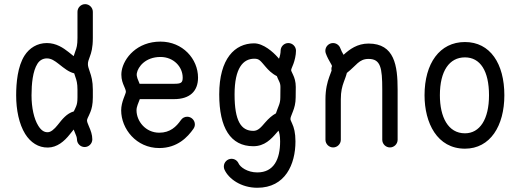

<svg xmlns="http://www.w3.org/2000/svg" viewBox="-20 -700 2483 916"><path d="M420.4 -35.2C420.4 -57.1 413.1 -77.1 403.8 -98.1C397.9 -112.3 395 -120.1 395 -123.5C395 -134.8 400.4 -138.2 411.6 -166.5C417.5 -181.6 422.9 -202.1 422.9 -235.4V-272.5C422.9 -313 415.5 -337.9 408.7 -356.9C402.8 -375 399.4 -383.3 399.4 -394C399.4 -405.8 402.8 -413.6 408.7 -430.2C415.5 -448.2 422.9 -471.7 422.9 -519V-643.6C422.9 -663.6 406.2 -680.2 386.2 -680.2C366.2 -680.2 349.6 -663.6 349.6 -643.6V-519C349.6 -483.9 345.2 -470.7 339.4 -455.6C336.9 -448.7 334 -440.9 331.5 -432.1L306.6 -452.1C282.2 -471.2 248.5 -494.6 203.6 -494.6C157.2 -494.6 120.1 -470.7 97.2 -435.1C64 -383.3 57.1 -304.7 57.1 -245.1C57.1 -175.8 70.8 -108.4 100.1 -61C125.5 -20.5 163.1 4.9 209 3.9C252 3.4 286.6 -25.4 313 -59.1L331.5 -82L336.4 -69.8C343.3 -54.2 347.2 -43.9 347.2 -35.2C347.2 -15.1 363.8 1.5 383.8 1.5C403.8 1.5 420.4 -15.1 420.4 -35.2ZM130.4 -245.1C130.4 -299.8 136.2 -360.8 158.7 -396C168.9 -412.1 184.6 -421.4 203.6 -421.4C224.1 -421.4 240.2 -410.6 260.7 -394.5C286.6 -374 308.1 -356.4 334 -350.1L339.4 -333.5C345.2 -317.4 349.6 -302.2 349.6 -272.5V-235.4C349.6 -212.9 347.2 -203.1 343.3 -192.9C339.8 -184.1 335.4 -175.3 332 -168.5C298.3 -158.7 277.3 -131.8 255.4 -104C239.3 -83.5 221.7 -68.8 208 -69.3C190.9 -68.4 176.3 -78.1 162.6 -100.1C142.1 -132.8 130.4 -186.5 130.4 -245.1Z M843.3 -127.4C820.8 -95.2 791.5 -66.9 739.7 -66.9C674.3 -66.9 631.3 -122.1 631.3 -173.8C631.3 -191.4 640.1 -208 647 -227.1H810.5C885.3 -227.1 924.8 -264.6 924.8 -329.6C924.8 -418.9 851.6 -501.5 745.6 -501.5C633.8 -501.5 570.8 -423.3 560.5 -362.3C552.2 -309.6 580.6 -281.2 580.6 -262.2C580.6 -252 558.1 -214.4 558.1 -173.8C558.1 -85 630.4 6.3 739.7 6.3C826.7 6.3 875.5 -46.4 902.8 -85.4C907.2 -91.8 909.7 -98.6 909.7 -106.4C909.7 -126.5 893.1 -143.1 873 -143.1C860.8 -143.1 850.1 -137.2 843.3 -127.4ZM632.8 -350.6C638.2 -381.3 673.8 -428.2 745.6 -428.2C808.6 -428.2 851.6 -380.9 851.6 -329.6C851.6 -305.2 843.8 -300.3 810.5 -300.3H646C639.2 -318.4 629.9 -333.5 632.8 -350.6Z M1050.8 108.9C1070.3 152.8 1129.9 195.8 1207.5 195.8C1341.3 195.8 1389.6 83.5 1389.6 -25.4C1389.6 -66.4 1382.3 -92.3 1374 -109.9C1367.7 -124 1365.7 -127.9 1365.7 -132.3C1365.7 -141.1 1369.6 -146.5 1377.9 -169.4C1384.3 -185.5 1390.6 -207 1390.6 -235.4L1391.1 -285.2C1391.1 -310.5 1384.8 -329.6 1377.9 -343.8C1371.6 -357.4 1369.1 -361.8 1369.1 -365.2C1369.1 -371.1 1372.6 -376 1379.9 -395.5C1385.7 -411.1 1392.1 -436.5 1392.1 -458C1392.1 -478 1375.5 -494.6 1355.5 -494.6C1335.4 -494.6 1318.8 -478 1318.8 -458C1318.8 -446.3 1315.4 -431.6 1311.5 -420.9L1311 -419.9L1303.7 -428.2C1283.7 -450.7 1236.8 -493.7 1191.4 -493.2C1101.1 -492.7 1025.9 -421.4 1025.9 -249.5C1025.9 -90.3 1079.6 -2.4 1188.5 -2.4C1242.2 -2.4 1273.4 -35.6 1301.3 -68.4L1308.6 -76.7C1312.5 -67.9 1316.4 -52.2 1316.4 -25.4C1316.4 59.6 1286.6 122.6 1207.5 122.6C1160.2 122.6 1126 97.2 1118.2 79.6C1112.3 66.4 1099.6 57.6 1084.5 57.6C1064.5 57.6 1047.9 74.2 1047.9 94.2C1047.9 99.6 1048.8 104.5 1050.8 108.9ZM1099.1 -249.5C1099.1 -376 1140.1 -419.4 1192.4 -419.9C1217.8 -420.4 1222.7 -409.2 1248 -380.4C1259.8 -366.7 1276.4 -349.1 1300.8 -336.9C1303.7 -328.6 1307.6 -320.8 1311.5 -312.5C1315.4 -304.2 1317.9 -296.9 1317.9 -285.2L1317.4 -235.4C1317.4 -218.3 1314.5 -207 1309.6 -194.8C1305.2 -182.1 1299.8 -170.9 1296.4 -159.2C1278.8 -149.9 1261.7 -134.8 1245.6 -116.2C1223.6 -90.3 1210.4 -75.7 1188.5 -75.7C1129.9 -75.7 1099.1 -123 1099.1 -249.5Z M1534.2 -445.8C1540.5 -427.7 1550.3 -410.6 1557.1 -398.9C1561.5 -391.6 1563 -388.2 1564 -384.8C1562 -380.4 1561 -375.5 1561 -370.6C1561 -368.2 1561.5 -365.7 1562 -363.3C1559.6 -355.5 1555.7 -346.7 1550.8 -333C1542 -308.6 1532.7 -274.9 1532.7 -226.6V-33.2C1532.7 -13.2 1549.3 3.4 1569.3 3.4C1589.4 3.4 1606 -13.2 1606 -33.2V-226.6C1606 -264.2 1612.3 -287.1 1620.1 -308.6C1625.5 -323.7 1631.3 -337.4 1634.8 -352.1C1680.7 -387.7 1692.4 -418.9 1738.3 -418.9C1795.9 -418.9 1803.7 -377 1803.7 -272.5V-33.2C1803.7 -13.2 1820.3 3.4 1840.3 3.4C1860.4 3.4 1877 -13.2 1877 -33.2V-272.5C1877 -386.7 1862.3 -492.2 1738.3 -492.2C1684.6 -492.2 1647.9 -464.8 1619.1 -438.5C1613.3 -448.7 1607.4 -459 1603.5 -470.2C1598.6 -483.9 1585 -494.6 1568.8 -494.6C1548.8 -494.6 1532.2 -478 1532.2 -458C1532.2 -453.6 1532.7 -450.2 1534.2 -445.8Z M2198.2 -64C2117.7 -64 2078.6 -141.6 2078.6 -245.6C2078.6 -361.8 2124 -426.3 2198.2 -426.3C2271 -426.3 2313 -361.8 2313 -245.6C2313 -130.9 2269 -64 2198.2 -64ZM2198.2 9.3C2318.8 9.3 2386.2 -99.6 2386.2 -245.6C2386.2 -396 2318.8 -499.5 2198.2 -499.5C2077.6 -499.5 2005.4 -397.5 2005.4 -245.6C2005.4 -113.8 2065.4 9.3 2198.2 9.3Z"/></svg>

Font: Velvelyne
Style: Regular
Weight: 400
Designer: Manon Van der Borght et Mariel Nils
Foundry: Velvetyne
Version: Version 1.070;Glyphs 3.3.1 (3343)